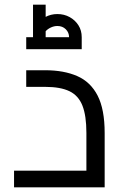

<svg xmlns="http://www.w3.org/2000/svg" viewBox="-20 -800 523 820"><path d="M40 0V-71H413L349 -14V-232Q349 -306 332 -349Q315 -392 276.5 -410.5Q238 -429 173 -429H92V-500H173Q253 -500 310 -475Q367 -450 397 -391.5Q427 -333 427 -232V0ZM121 -641Q121 -670 135 -692Q149 -714 173 -727Q197 -740 225 -740Q254 -740 277.5 -727Q301 -714 315 -692Q329 -670 329 -641H275Q275 -661 261 -675Q247 -689 225 -689Q211 -689 197 -682.5Q183 -676 174 -665.5Q165 -655 165 -641ZM92 -590V-641H329V-590ZM121 -641V-780H175V-641Z"/></svg>

Font: Cairo
Style: Regular
Weight: 400
Designer: Mohamed Gaber, Accademia di Belle Arti di Urbino
Foundry: Kief Type Foundry, Accademia di Belle Arti di Urbino
Version: Version 3.120